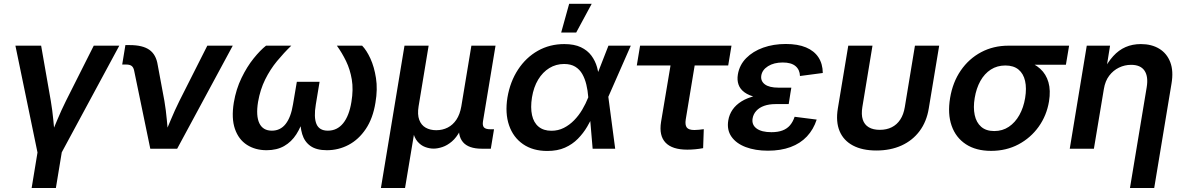

<svg xmlns="http://www.w3.org/2000/svg" viewBox="-20 -773 6161 998"><path d="M176.3 26.4 60.1 -535.6H193.8L244.1 -248.5Q252.4 -199.2 257.1 -149.9Q261.7 -100.6 266.6 -49.8H235.8Q257.3 -100.6 277.8 -149.9Q298.3 -199.2 322.8 -248.5L467.3 -535.6H600.1L296.9 26.4ZM144.5 204.1 178.7 -3.4H304.7L270.5 204.1Z M761.2 0 677.2 -406.2Q673.8 -422.9 664.3 -430.2Q654.8 -437.5 636.2 -437.5H615.2L631.8 -538.6H654.8Q721.7 -538.6 756.6 -513.9Q791.5 -489.3 799.8 -435.1L834.5 -248.5Q842.8 -199.2 847.2 -149.7Q851.6 -100.1 856.4 -49.8H825.7Q847.2 -100.6 867.7 -149.9Q888.2 -199.2 912.6 -248.5L1057.6 -535.6H1189.9L900.9 0Z M1365.7 7.8Q1307.1 7.8 1263.7 -20Q1220.2 -47.9 1201.2 -102.8Q1182.1 -157.7 1195.3 -239.7Q1207 -309.6 1235.4 -367.9Q1263.7 -426.3 1298.3 -469.2Q1333 -512.2 1362.8 -535.6H1494.1Q1455.6 -498.5 1419.9 -455.3Q1384.3 -412.1 1358.4 -359.9Q1332.5 -307.6 1321.3 -243.2Q1309.6 -170.9 1328.1 -132.3Q1346.7 -93.8 1393.1 -93.8Q1437.5 -93.8 1464.8 -128.7Q1492.2 -163.6 1502.9 -230L1522.9 -347.7H1641.1L1621.6 -230Q1610.4 -163.6 1624.8 -128.7Q1639.2 -93.8 1684.1 -93.8Q1732.4 -93.8 1763.7 -132.3Q1794.9 -170.9 1806.6 -243.2Q1817.4 -307.6 1808.6 -359.9Q1799.8 -412.1 1778.8 -455.3Q1757.8 -498.5 1731 -535.6H1862.3Q1885.3 -512.2 1905.3 -468.8Q1925.3 -425.3 1934.3 -367.2Q1943.4 -309.1 1931.6 -239.7Q1918.5 -157.7 1881.3 -102.5Q1844.2 -47.4 1791.7 -19.8Q1739.3 7.8 1679.2 7.8Q1624.5 7.8 1593.5 -14.4Q1562.5 -36.6 1550.8 -75.9Q1539.1 -115.2 1540.5 -166H1560.5Q1545.4 -114.3 1520.3 -75Q1495.1 -35.6 1457 -13.9Q1418.9 7.8 1365.7 7.8Z M1960 204.1 2082.5 -535.6H2208L2155.8 -220.2Q2148.9 -177.7 2159.2 -150.1Q2169.4 -122.6 2192.6 -109.4Q2215.8 -96.2 2247.6 -96.2Q2280.3 -96.2 2307.1 -109.9Q2334 -123.5 2352.3 -150.9Q2370.6 -178.2 2377.9 -220.2L2430.2 -535.6H2555.7L2490.7 -143.6Q2486.8 -120.6 2495.6 -110.8Q2504.4 -101.1 2528.8 -101.1H2547.9L2531.2 0H2484.9Q2415.5 0 2386.5 -34.2Q2357.4 -68.4 2368.2 -133.8L2376.5 -183.1H2398.9Q2390.1 -128.4 2371.3 -93Q2352.5 -57.6 2328.6 -37.4Q2304.7 -17.1 2279.8 -8.8Q2254.9 -0.5 2233.9 -0.5Q2212.4 -0.5 2189.9 -8.8Q2167.5 -17.1 2150.1 -37.4Q2132.8 -57.6 2125.7 -93Q2118.7 -128.4 2127.4 -183.1H2149.9L2085.4 204.1Z M2824.7 11.7Q2750 11.7 2698.7 -23.7Q2647.5 -59.1 2626 -121.8Q2604.5 -184.6 2617.7 -266.6Q2631.8 -349.1 2672.9 -411.6Q2713.9 -474.1 2775.6 -509Q2837.4 -543.9 2913.1 -543.9Q2964.8 -543.9 2999.3 -527.6Q3033.7 -511.2 3054 -483.9Q3074.2 -456.5 3083.5 -423.6Q3092.8 -390.6 3095.7 -357.4H3132.8L3141.6 -272.9L3177.7 0H3060.5L3037.6 -269.5Q3035.2 -302.2 3027.8 -333Q3020.5 -363.8 3006.8 -387.9Q2993.2 -412.1 2970 -426.3Q2946.8 -440.4 2912.1 -440.4Q2870.1 -440.4 2835.4 -419.2Q2800.8 -397.9 2777.3 -359.1Q2753.9 -320.3 2745.1 -266.6Q2736.8 -213.4 2745.4 -174.6Q2753.9 -135.7 2779.5 -114.5Q2805.2 -93.3 2846.2 -93.3Q2881.3 -93.3 2910.6 -108.2Q2939.9 -123 2964.1 -147.7Q2988.3 -172.4 3006.6 -203.4Q3024.9 -234.4 3037.6 -266.6L3142.6 -535.6H3258.8L3140.6 -266.6L3103.5 -182.1H3067.4Q3052.2 -148.9 3032.2 -114.7Q3012.2 -80.6 2983.9 -51.8Q2955.6 -22.9 2916.7 -5.6Q2877.9 11.7 2824.7 11.7ZM2897 -604 2938.5 -753.4H3055.7L2975.1 -604Z M3552.7 4.9Q3474.1 4.9 3439.5 -31.5Q3404.8 -67.9 3416 -138.7L3465.3 -432.6H3290L3307.1 -535.6H3782.2L3765.1 -432.6H3590.8L3544.4 -151.9Q3540 -123.5 3549.8 -110.4Q3559.6 -97.2 3589.4 -97.2Q3599.1 -97.2 3613.3 -98.6Q3627.4 -100.1 3638.2 -101.6L3634.8 -2.9Q3614.7 1 3593.8 2.9Q3572.8 4.9 3552.7 4.9Z M3971.7 10.3Q3905.8 10.3 3856.2 -8.5Q3806.6 -27.3 3782 -62.7Q3757.3 -98.1 3765.6 -147.5Q3770.5 -177.7 3787.8 -202.9Q3805.2 -228 3834.7 -246.3Q3864.3 -264.6 3906.5 -274.7Q3948.7 -284.7 4002.9 -284.7H4087.9L4079.6 -231.9H4010.7Q3977.5 -231.9 3952.1 -222.9Q3926.8 -213.9 3911.4 -197Q3896 -180.2 3892.1 -158.2Q3886.2 -125 3912.1 -105.5Q3938 -85.9 3989.7 -85.9Q4023.9 -85.9 4047.6 -95Q4071.3 -104 4086.4 -121.8Q4101.6 -139.6 4110.4 -166L4225.1 -151.4Q4208.5 -100.1 4174.3 -63.7Q4140.1 -27.3 4089.1 -8.5Q4038.1 10.3 3971.7 10.3ZM4001.5 -258.8Q3947.8 -258.8 3910.2 -267.6Q3872.6 -276.4 3849.9 -293Q3827.1 -309.6 3818.8 -333.3Q3810.5 -356.9 3815.4 -386.2Q3823.7 -435.5 3858.6 -470.9Q3893.6 -506.3 3947 -525.4Q4000.5 -544.4 4064.5 -544.4Q4127 -544.4 4169.4 -526.6Q4211.9 -508.8 4234.1 -475.1Q4256.3 -441.4 4256.8 -393.6L4138.2 -377.9Q4137.2 -410.6 4115 -429.4Q4092.8 -448.2 4048.8 -448.2Q4002.9 -448.2 3972.2 -429Q3941.4 -409.7 3937 -379.4Q3933.1 -351.6 3955.8 -334.5Q3978.5 -317.4 4026.4 -317.4H4093.3L4083.5 -258.8Z M4535.2 9.3Q4462.4 9.3 4413.6 -16.6Q4364.7 -42.5 4344.2 -91.3Q4323.7 -140.1 4335 -209L4389.2 -535.6H4515.1L4462.4 -216.3Q4456.1 -177.7 4464.6 -151.4Q4473.1 -125 4495.6 -111.6Q4518.1 -98.1 4553.2 -98.1Q4588.4 -98.1 4615.2 -111.6Q4642.1 -125 4659.4 -151.4Q4676.8 -177.7 4683.1 -216.3L4735.8 -535.6H4861.8L4807.6 -209Q4796.4 -140.6 4760 -91.8Q4723.6 -43 4666.3 -16.8Q4608.9 9.3 4535.2 9.3Z M5131.8 11.2Q5053.2 11.2 5000.7 -23.2Q4948.2 -57.6 4926.5 -119.4Q4904.8 -181.2 4918.5 -263.7Q4932.1 -345.7 4974.1 -406.7Q5016.1 -467.8 5079.8 -501.7Q5143.6 -535.6 5221.7 -535.6H5537.1L5520.5 -436.5H5293L5205.6 -432.6Q5163.1 -432.6 5130.1 -411.4Q5097.2 -390.1 5075.9 -352.1Q5054.7 -314 5046.4 -263.7Q5038.1 -214.4 5046.4 -175.3Q5054.7 -136.2 5080.1 -114Q5105.5 -91.8 5147.9 -91.8Q5190.9 -91.8 5223.9 -114Q5256.8 -136.2 5278.6 -175Q5300.3 -213.9 5308.6 -263.7Q5316.9 -314.5 5308.3 -352.3Q5299.8 -390.1 5274.2 -411.4Q5248.5 -432.6 5206.1 -432.6L5211.4 -469.7Q5267.1 -469.7 5312 -456.3Q5356.9 -442.9 5387.2 -415.3Q5417.5 -387.7 5429.7 -345.5Q5441.9 -303.2 5432.6 -245.6Q5420.4 -172.4 5378.9 -114.3Q5337.4 -56.2 5273.9 -22.5Q5210.4 11.2 5131.8 11.2Z M5717.8 -310.5 5666 0H5540.5L5628.9 -535.6H5750L5728.5 -402.3L5713.9 -402.8Q5737.8 -449.7 5766.4 -481.2Q5794.9 -512.7 5830.6 -528.3Q5866.2 -543.9 5910.2 -543.9Q5965.8 -543.9 6005.6 -519.8Q6045.4 -495.6 6063 -449.7Q6080.6 -403.8 6069.3 -337.9L5979.5 204.1H5853.5L5940.4 -319.3Q5949.7 -375 5929.2 -405.5Q5908.7 -436 5859.4 -436Q5826.2 -436 5796.4 -421.6Q5766.6 -407.2 5745.6 -379.6Q5724.6 -352.1 5717.8 -310.5Z"/></svg>

Font: Inter 20pt SemiBold
Style: Italic
Weight: 600
Italic angle: -9.3988°
Version: Version 4.001;git-66647c0bb